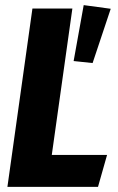

<svg xmlns="http://www.w3.org/2000/svg" viewBox="-20 -726 457 746"><path d="M305.2 -706.1 410.2 -691.9 339.8 -481 266.1 -488.8ZM261.2 -692.9 181.2 -124H396L360.8 0H8.8L106 -692.9Z"/></svg>

Font: Fira Sans Compressed
Style: Bold Italic
Weight: 700
Width: 3
Italic angle: -8°
Designer: Carrois Corporate & Edenspiekermann AG
Foundry: Carrois Corporate GbR & Edenspiekermann AG
Version: Version 4.203;PS 004.203;hotconv 1.0.88;makeotf.lib2.5.64775